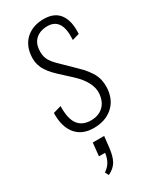

<svg xmlns="http://www.w3.org/2000/svg" viewBox="-213 -647 781 958"><g transform="rotate(-30 178.0 -168.5)"><path d="M112.3 249.5 101.6 228.5Q144.5 202.1 151.4 144H116.2L124 68.8H189.5L182.6 131.3Q177.2 179.7 161.9 206.5Q146.5 233.4 112.3 249.5ZM166 9.3Q98.1 9.3 62.7 -34.7Q27.3 -78.6 29.8 -155.8L75.7 -168.9Q73.7 -97.7 98.1 -64.2Q122.6 -30.8 172.4 -30.8Q215.8 -30.8 242.7 -55.4Q269.5 -80.1 273.9 -124.5Q280.3 -189.9 204.1 -260.3L142.6 -316.9Q102.1 -354.5 85.9 -387.9Q69.8 -421.4 74.7 -463.9Q81.5 -522.5 120.4 -554.9Q159.2 -587.4 219.2 -587.4Q281.7 -587.4 310.3 -547.4Q338.9 -507.3 334 -435.5L293.5 -423.8Q302.2 -547.4 217.3 -547.4Q178.7 -547.4 153.3 -527.1Q127.9 -506.8 124 -469.7Q120.6 -436.5 130.6 -413.1Q140.6 -389.6 171.9 -359.9L234.4 -298.8Q256.8 -277.3 269.8 -263.2Q282.7 -249 297.6 -226.6Q312.5 -204.1 318.1 -178.7Q323.7 -153.3 321.3 -123.5Q314.9 -61 272.9 -25.9Q231 9.3 166 9.3Z"/></g></svg>

Font: Oswald
Style: Extra-Light
Weight: 200
Designer: Vernon Adams
Foundry: Vernon Adams
Version: 3.0; ttfautohint (v0.94.23-7a4d-dirty) -l 8 -r 50 -G 200 -x 